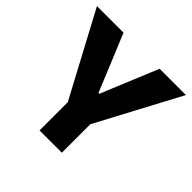

<svg xmlns="http://www.w3.org/2000/svg" viewBox="-166 -823 986 986"><g transform="rotate(45 327.0 -330.0)"><path d="M247 0V-205L4 -660H197L325 -350H331L459 -660H650L409 -207V0Z"/></g></svg>

Font: Bricolage Grotesque 24pt ExtraBold
Style: Regular
Weight: 800
Designer: Mathieu Triay
Foundry: Atelier Triay
Version: Version 1.001;gftools[0.9.33.dev8+g029e19f]